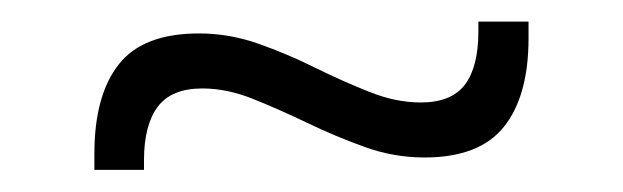

<svg xmlns="http://www.w3.org/2000/svg" viewBox="-20 -388 578 178"><path d="M373.5 -242Q345 -242 318 -251.8Q291 -261.5 265 -274Q239 -286.5 214.8 -296.2Q190.5 -306 167.5 -306Q139 -306 126.2 -289Q113.5 -272 113.5 -239.5V-230.5H67.5V-245.5Q67.5 -299.5 90 -328.2Q112.5 -357 164.5 -357Q192.5 -357 219.5 -347.5Q246.5 -338 272.2 -325.2Q298 -312.5 322.5 -302.8Q347 -293 370 -293Q398.5 -293 411 -309.5Q423.5 -326 423.5 -359V-368H470V-352.5Q470 -299 447.2 -270.5Q424.5 -242 373.5 -242Z"/></svg>

Font: Anek Bangla Medium Light
Style: Regular
Weight: 300
Version: Version 1.003